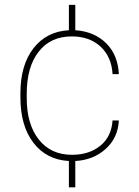

<svg xmlns="http://www.w3.org/2000/svg" viewBox="-20 -664 582 803"><path d="M281.2 -16.6C222.2 -16.6 176.3 -37.6 142.6 -80.1C108.9 -122.1 91.8 -180.2 91.8 -253.9C91.8 -253.9 91.8 -271 91.8 -271C91.8 -271 91.8 -271 91.8 -271C91.8 -346.7 108.4 -405.8 142.1 -448.2C175.3 -490.7 221.2 -511.7 280.3 -511.7C280.3 -511.7 280.3 -511.7 280.3 -511.7C329.6 -511.7 369.6 -497.6 400.9 -468.8C431.6 -439.9 448.2 -401.4 450.7 -354C450.7 -354 477.1 -354 477.1 -354C477.1 -354 477.1 -354 477.1 -354C474.6 -407.2 457 -450.2 424.3 -482.9C391.1 -515.6 348.1 -534.2 294.9 -537.6C294.9 -537.6 294.9 -643.6 294.9 -643.6C294.9 -643.6 268.1 -643.6 268.1 -643.6C268.1 -643.6 268.1 -537.6 268.1 -537.6C268.1 -537.6 268.1 -537.6 268.1 -537.6C206.1 -534.2 156.7 -509.3 120.1 -462.4C83.5 -415 65.4 -352.5 65.4 -274.4C65.4 -274.4 65.4 -256.8 65.4 -256.8C65.4 -256.8 65.4 -256.8 65.4 -256.8C65.4 -177.2 83.5 -113.8 120.1 -66.4C156.7 -19 206.1 5.9 268.1 9.3C268.1 9.3 268.1 119.6 268.1 119.6C268.1 119.6 294.9 119.6 294.9 119.6C294.9 119.6 294.9 9.3 294.9 9.3C294.9 9.3 294.9 9.3 294.9 9.3C345.2 6.8 387.7 -10.3 421.9 -41C456.1 -71.8 474.6 -111.3 477.1 -160.2C477.1 -160.2 450.7 -160.2 450.7 -160.2C450.7 -160.2 450.7 -160.2 450.7 -160.2C447.8 -115.2 430.7 -80.1 399.9 -54.7C368.7 -29.3 329.1 -16.6 281.2 -16.6C281.2 -16.6 281.2 -16.6 281.2 -16.6Z"/></svg>

Font: WOX
Style: Regular
Weight: 500
Designer: Google
Foundry: ""
Version: ""